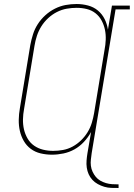

<svg xmlns="http://www.w3.org/2000/svg" viewBox="-20 -763 667 957"><path d="M571 174Q553 174 535 173.5Q517 173 500 168Q483 163 467.5 154.5Q452 146 440.5 133.5Q429 121 422 105.5Q415 90 412.5 72.5Q410 55 411.5 36.5Q413 18 416 0L434 -105Q419 -78 398 -55.5Q377 -33 351 -18.5Q325 -4 296 2Q267 8 239 8Q210 8 182.5 1.5Q155 -5 133.5 -21Q112 -37 98.5 -60.5Q85 -84 79 -110.5Q73 -137 73.5 -166Q74 -195 79 -223L131 -538Q136 -565 144.5 -592Q153 -619 168.5 -643Q184 -667 206 -687Q228 -707 254 -720Q280 -733 307 -738Q334 -743 362 -743Q391 -743 419 -735.5Q447 -728 468 -710.5Q489 -693 501.5 -668Q514 -643 518 -615L538 -735H627V-716H556L437 0Q435 16 433 32Q431 48 433 63.5Q435 79 441.5 93Q448 107 457.5 118.5Q467 130 480 137.5Q493 145 508 149.5Q523 154 539 155Q555 156 571 156ZM245 -11Q269 -11 294 -15.5Q319 -20 342 -32.5Q365 -45 384 -63.5Q403 -82 416.5 -104Q430 -126 437.5 -150.5Q445 -175 449 -199L501 -514Q506 -539 507 -565Q508 -591 503 -615Q498 -639 486.5 -660.5Q475 -682 456 -697Q437 -712 412.5 -718Q388 -724 362 -724Q337 -724 312 -719.5Q287 -715 263.5 -703Q240 -691 220 -672.5Q200 -654 186 -631.5Q172 -609 164 -584.5Q156 -560 152 -535L100 -220Q95 -194 94.5 -168Q94 -142 99.5 -118Q105 -94 117.5 -72.5Q130 -51 150 -37Q170 -23 194.5 -17Q219 -11 245 -11Z"/></svg>

Font: Iosevka Curly Slab ThEx
Style: Italic
Weight: 100
Width: 7
Italic angle: -9°
Monospace: yes
Designer: Belleve Invis
Foundry: Belleve Invis
Version: Version 11.1.0; ttfautohint (v1.8.3)